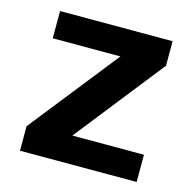

<svg xmlns="http://www.w3.org/2000/svg" viewBox="-82 -592 677 674"><g transform="rotate(15 256.5 -255.0)"><path d="M47 0V-89L340 -459L370 -411H56V-510H465V-421L177 -56L148 -99H471V0Z"/></g></svg>

Font: Instrument Sans SemiBold
Style: Regular
Weight: 600
Designer: Rodrigo Fuenzalida
Foundry: fragTYPE
Version: Version 1.000;gftools[0.9.28]